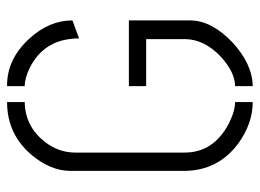

<svg xmlns="http://www.w3.org/2000/svg" viewBox="-116 -612 733 542"><g transform="rotate(-90 251.0 -341.5)"><path d="M39.1 -187.5V-511.7Q40 -566.4 84 -619.1Q142.6 -688.5 233.4 -688.5V-638.7Q165 -637.7 121.1 -582Q90.8 -543 90.8 -496.1V-187.5Q90.8 -105.5 172.9 -62.5Q208 -44.9 233.4 -44.9V4.9Q172.9 4.9 116.2 -36.1Q40 -92.8 39.1 -187.5ZM278.3 4.9V-44.9Q317.4 -44.9 362.3 -85.9Q410.2 -131.8 411.1 -185.5V-295.9H278.3V-344.7H463.9V-171.9Q463.9 -112.3 403.3 -53.7Q341.8 3.9 278.3 4.9ZM278.3 -638.7V-688.5Q354.5 -689.5 413.1 -625Q463.9 -569.3 463.9 -503.9L413.1 -485.4Q413.1 -500 412.1 -503.9Q405.3 -585.9 331.1 -624Q301.8 -638.7 278.3 -638.7Z"/></g></svg>

Font: Post No Bills Colombo
Style: Regular
Weight: 400
Designer: Kosala Senevirathne, Siva Puranthara, Lasantha Premarathna, Tharique Azeez
Foundry: Mooniak
Version: Version 1.220 ; ttfautohint (v1.6)